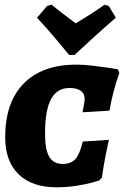

<svg xmlns="http://www.w3.org/2000/svg" viewBox="-20 -786 542 814"><path d="M2 -204Q2 -352 80.5 -432Q159 -512 304 -512Q334 -512 373 -507.5Q412 -503 442 -498.5Q472 -494 480 -492L486 -477Q484 -471 477 -450Q470 -429 460.5 -393Q451 -357 444 -317L330 -310Q331 -317 335 -337Q339 -357 339 -366Q339 -389 322.5 -401Q306 -413 275 -413Q222 -413 196.5 -366Q171 -319 171 -219Q171 -151 189 -121Q207 -91 246 -91Q281 -91 299.5 -111.5Q318 -132 331 -186L442 -193Q438 -178 428 -128Q418 -78 412 -33L401 -21Q395 -19 370.5 -12Q346 -5 305.5 1.5Q265 8 219 8Q116 8 59 -47Q2 -102 2 -204ZM199 -766Q228 -741 301 -687Q376 -732 423 -766L441 -761L471 -711Q420 -667 366 -617.5Q312 -568 296 -553H273Q261 -568 219.5 -617.5Q178 -667 137 -711L180 -761Z"/></svg>

Font: Alegreya SC ExtraBold
Style: Italic
Weight: 800
Italic angle: -7°
Designer: Juan Pablo del Peral
Foundry: Huerta Tipografica
Version: Version 2.007; ttfautohint (v1.6)